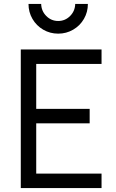

<svg xmlns="http://www.w3.org/2000/svg" viewBox="-20 -950 588 970"><path d="M85 -700H493V-627H163V-400H433V-327H163V-73H493V0H85ZM124 -930H188Q189 -894 214 -869Q239 -844 274 -844Q309 -844 334 -869Q359 -894 360 -930H424Q424 -889 404 -854.5Q384 -820 349.5 -800Q315 -780 274 -780Q233 -780 198.5 -800Q164 -820 144 -854.5Q124 -889 124 -930Z"/></svg>

Font: Uncut Sans Variable
Style: Regular
Weight: 400
Designer: Kasper Nordkvist
Foundry: UNCUT.wtf
Version: Version 1.304;Glyphs 3.2 (3246)